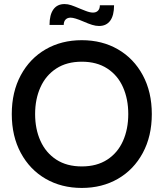

<svg xmlns="http://www.w3.org/2000/svg" viewBox="-20 -912 806 946"><path d="M38 -350Q38 -459 82.5 -541.5Q127 -624 205 -669Q283 -714 383 -714Q483 -714 561 -669Q639 -624 683.5 -541.5Q728 -459 728 -350Q728 -241 683.5 -158.5Q639 -76 561 -31Q483 14 383 14Q283 14 205 -31Q127 -76 82.5 -158.5Q38 -241 38 -350ZM612 -350Q612 -424 586 -482.5Q560 -541 508.5 -574.5Q457 -608 383 -608Q309 -608 257.5 -574.5Q206 -541 179.5 -482.5Q153 -424 153 -350Q153 -276 179.5 -217.5Q206 -159 257.5 -125.5Q309 -92 383 -92Q457 -92 508.5 -125.5Q560 -159 586 -217.5Q612 -276 612 -350ZM391 -806Q347 -825 328 -825Q312 -825 303 -815.5Q294 -806 294 -789H224Q224 -839 243 -865.5Q262 -892 298 -892Q314 -892 330.5 -886.5Q347 -881 375 -869Q380 -867 401.5 -858.5Q423 -850 438 -850Q454 -850 463 -859.5Q472 -869 472 -886H542Q542 -836 523 -810Q504 -784 468 -784Q452 -784 434 -789.5Q416 -795 391 -806Z"/></svg>

Font: Cabin Medium
Style: Regular
Weight: 500
Designer: Pablo Impallari
Foundry: Pablo Impallari. http://www.impallari.com Igino Marini. http://www.ikern.com
Version: Version 2.200